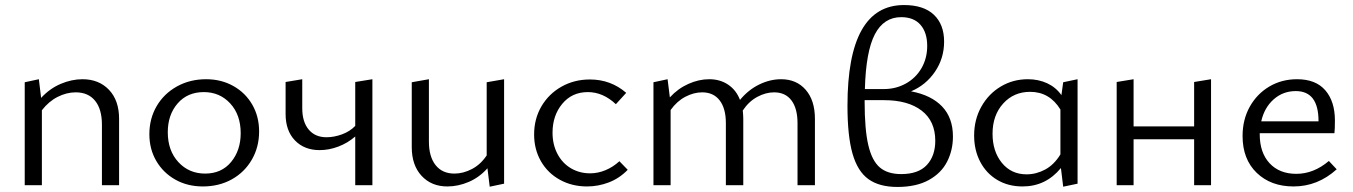

<svg xmlns="http://www.w3.org/2000/svg" viewBox="-20 -734 5364 761"><path d="M452 -263V0H384V-240Q384 -301 357 -334.5Q330 -368 280 -368Q244 -368 208.5 -350Q173 -332 146 -297V0H78V-408L134 -420L143 -346Q177 -383 220.5 -401.5Q264 -420 307 -420Q372 -420 412 -378Q452 -336 452 -263Z M572 -202Q572 -264 601 -313.5Q630 -363 681.5 -391.5Q733 -420 797 -420Q857 -420 905 -393Q953 -366 980 -319Q1007 -272 1007 -213Q1007 -151 978 -101Q949 -51 898.5 -23Q848 5 784 5Q723 5 675 -22Q627 -49 599.5 -96Q572 -143 572 -202ZM934 -206Q934 -279 892.5 -324Q851 -369 788 -369Q723 -369 684 -324Q645 -279 645 -210Q645 -137 687 -91.5Q729 -46 793 -46Q858 -46 896 -92Q934 -138 934 -206Z M1456 -420V0H1388V-193Q1358 -167 1321 -153Q1284 -139 1247 -139Q1186 -139 1149 -177.5Q1112 -216 1112 -282V-409L1178 -420V-305Q1178 -251 1203.5 -220.5Q1229 -190 1274 -190Q1304 -190 1335.5 -201.5Q1367 -213 1388 -235V-409Z M1978 -420V-6L1921 6L1912 -67Q1880 -31 1838 -13Q1796 5 1753 5Q1690 5 1651 -37Q1612 -79 1612 -151V-408L1680 -420V-173Q1680 -113 1706.5 -79.5Q1733 -46 1781 -46Q1816 -46 1850.5 -64Q1885 -82 1909 -118V-408Z M2097 -201Q2097 -263 2126 -312.5Q2155 -362 2205.5 -390.5Q2256 -419 2318 -419Q2401 -419 2462 -366L2421 -321Q2370 -369 2310 -369Q2247 -369 2208.5 -322.5Q2170 -276 2170 -208Q2170 -161 2189.5 -124Q2209 -87 2243 -67Q2277 -47 2319 -47Q2350 -47 2380 -59.5Q2410 -72 2435 -95L2468 -61Q2435 -27 2393 -11Q2351 5 2307 5Q2247 5 2199 -21.5Q2151 -48 2124 -95Q2097 -142 2097 -201Z M3210 -263V0H3141V-246Q3141 -304 3117 -336Q3093 -368 3048 -368Q3015 -368 2981.5 -350Q2948 -332 2924 -296Q2926 -276 2926 -263V0H2857V-246Q2857 -304 2832.5 -336Q2808 -368 2763 -368Q2730 -368 2696.5 -350.5Q2663 -333 2638 -298V0H2570V-408L2626 -420L2635 -348Q2667 -383 2708.5 -401.5Q2750 -420 2791 -420Q2834 -420 2866 -398.5Q2898 -377 2913 -338Q2946 -378 2989 -399Q3032 -420 3076 -420Q3137 -420 3173.5 -378Q3210 -336 3210 -263Z M3757 -193Q3757 -138 3733.5 -92.5Q3710 -47 3660.5 -20Q3611 7 3537 7Q3465 7 3422 -24Q3379 -55 3359 -125Q3339 -195 3339 -315Q3339 -714 3563 -714Q3641 -714 3681.5 -675.5Q3722 -637 3722 -569Q3722 -503 3686 -450Q3650 -397 3591 -372Q3671 -357 3714 -312Q3757 -267 3757 -193ZM3408 -381H3483Q3531 -381 3570.5 -403Q3610 -425 3632.5 -464Q3655 -503 3655 -552Q3655 -605 3628.5 -635.5Q3602 -666 3552 -666Q3483 -666 3447.5 -598Q3412 -530 3408 -381ZM3687 -176Q3687 -254 3633 -295.5Q3579 -337 3484 -337H3407V-331Q3407 -221 3421.5 -159Q3436 -97 3467 -70.5Q3498 -44 3552 -44Q3620 -44 3653.5 -80Q3687 -116 3687 -176Z M4251 -420V-6L4194 6L4185 -68Q4125 5 4033 5Q3976 5 3932.5 -21Q3889 -47 3865 -93Q3841 -139 3841 -197Q3841 -260 3869.5 -311Q3898 -362 3946.5 -391Q3995 -420 4054 -420Q4096 -420 4130.5 -404Q4165 -388 4187 -357L4194 -408ZM4183 -122V-300Q4140 -370 4063 -370Q3998 -370 3956 -323.5Q3914 -277 3914 -204Q3914 -134 3951 -88.5Q3988 -43 4049 -43Q4087 -43 4122.5 -62Q4158 -81 4183 -122Z M4780 -420V0H4713V-182H4473V0H4406V-409L4473 -420V-233H4713V-409Z M5278 -63Q5203 5 5107 5Q5017 5 4961 -49Q4905 -103 4905 -195Q4905 -260 4933.5 -311Q4962 -362 5011 -391Q5060 -420 5121 -420Q5195 -420 5233 -376Q5271 -332 5271 -256Q5271 -222 5269 -206H4973V-202Q4973 -129 5012 -87Q5051 -45 5118 -45Q5187 -45 5247 -96ZM4979 -253H5206V-254Q5206 -373 5116 -373Q5065 -373 5028 -340Q4991 -307 4979 -253Z"/></svg>

Font: Ysabeau Infant
Style: Regular
Weight: 400
Designer: Christian Thalmann (Catharsis Fonts)
Version: Version 0.003